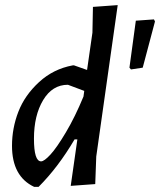

<svg xmlns="http://www.w3.org/2000/svg" viewBox="-20 -724 627 752"><path d="M270 -468 321 -450 342 -596 344 -697 441 -704 357 -111 353 -3 257 4 283 -178H272Q208 -69 131 8H114Q27 -33 27 -153Q27 -222 52 -286.5Q77 -351 133 -402.5Q189 -454 265 -468ZM583 -648 587 -640 539 -459 493 -452 487 -459 512 -643ZM113 -181Q113 -92 141 -92Q153 -92 177.5 -118.5Q202 -145 238 -205.5Q274 -266 307 -346L310 -368L246 -392Q185 -392 149 -332Q113 -272 113 -181Z"/></svg>

Font: Alegreya Sans Medium
Style: Italic
Weight: 500
Italic angle: -7°
Designer: Juan Pablo del Peral
Foundry: Huerta Tipografica
Version: Version 2.007